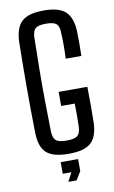

<svg xmlns="http://www.w3.org/2000/svg" viewBox="-104 -860 637 1074"><g transform="rotate(-10 214.5 -323.0)"><path d="M225 7Q136 7 98.5 -26.5Q61 -60 59 -139Q54 -400 59 -658Q62 -738 99.5 -772.5Q137 -807 224 -807Q309 -807 346.5 -773.5Q384 -740 388 -662Q390 -591 388 -520H299Q301 -561 301 -595Q301 -629 299 -670Q298 -705 282.5 -718.5Q267 -732 224 -732Q180 -732 164.5 -718.5Q149 -705 147 -670Q145 -572 144 -486Q143 -400 144 -314Q145 -228 147 -131Q149 -95 165 -81.5Q181 -68 225 -68Q270 -68 286.5 -81.5Q303 -95 305 -131Q307 -198 305 -264H228V-344H391Q392 -283 392 -233.5Q392 -184 391 -139Q388 -60 350 -26.5Q312 7 225 7ZM171 111V45H270V113L241 161H194L220 111Z"/></g></svg>

Font: Big Shoulders Text Medium
Style: Regular
Weight: 500
Designer: Patric King
Foundry: XO Type Co
Version: Version 1.000; ttfautohint (v1.8.2)